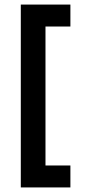

<svg xmlns="http://www.w3.org/2000/svg" viewBox="-20 -770 374 840"><path d="M71 -750H288V-654H179V-46H288V50H71Z"/></svg>

Font: Haskoy SemiBold
Style: Regular
Weight: 600
Designer: Ertekin Erdin
Foundry: Ertekin Erdin
Version: Version 1.500; ttfautohint (v1.8.3)